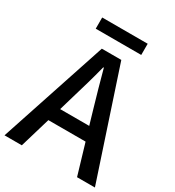

<svg xmlns="http://www.w3.org/2000/svg" viewBox="-210 -1022 1043 1144"><g transform="rotate(30 311.0 -449.5)"><path d="M153 -822V-899H466V-822ZM0 0 244 -737H378L622 0H499L437 -209H181L119 0ZM209 -301H409L380 -400Q362 -460 345 -521.5Q328 -583 311 -645H307Q291 -582 273.5 -521Q256 -460 238 -400Z"/></g></svg>

Font: Source Han Sans SC Medium
Style: Regular
Weight: 500
Designer: Ryoko NISHIZUKA 西塚涼子 (kana, bopomofo & ideographs); Paul D. Hunt (Latin, Greek & Cyrillic); Sandoll Communications 산돌커뮤니
Foundry: Adobe
Version: Version 2.004;hotconv 1.0.118;makeotfexe 2.5.65603